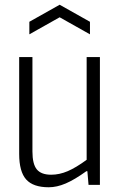

<svg xmlns="http://www.w3.org/2000/svg" viewBox="-20 -781 508 811"><path d="M104 -689 232 -761 360 -689V-636L232 -708L104 -636ZM186 10Q120 10 90.5 -23Q61 -56 61 -131V-540H117V-141Q117 -88 135.5 -65.5Q154 -43 196 -43Q231 -43 266 -58Q301 -73 346 -106V-540H402V0H354L349 -58H345Q295 -22 257.5 -6Q220 10 186 10Z"/></svg>

Font: Encode Sans Compressed
Style: Light
Weight: 300
Designer: Pablo Impallari, Andres Torresi
Foundry: Pablo Impallari, Andres Torresi
Version: Version 1.000; ttfautohint (v1.00) -l 8 -r 50 -G 200 -x 14 -